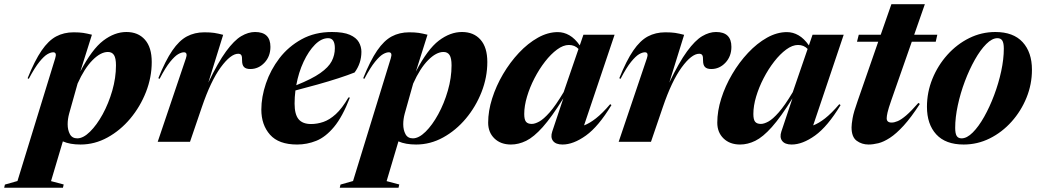

<svg xmlns="http://www.w3.org/2000/svg" viewBox="-110 -678 4972 918"><path d="M194.5 204 191 219.5H-90L-86.5 204.5L-26.5 187.5L154 -399.5Q163 -428 144.5 -428Q132.5 -428 116.5 -418.8Q100.5 -409.5 78.5 -382.5Q56.5 -355.5 27.5 -301L22 -304Q56 -388.5 88.8 -436.2Q121.5 -484 158.5 -503.8Q195.5 -523.5 242 -523.5Q269.5 -523.5 287.5 -520.8Q305.5 -518 329.5 -512L274 -336Q329.5 -442.5 383.8 -483.8Q438 -525 494.5 -525Q550.5 -525 583 -488.2Q615.5 -451.5 615.5 -381.5Q615.5 -308.5 588 -238.2Q560.5 -168 513 -111.2Q465.5 -54.5 404.2 -20.8Q343 13 275 13Q224.5 13 190.5 -2L134 188ZM220.5 -134.5Q213.5 -108.5 213.5 -84Q213.5 -56.5 224.2 -36.5Q235 -16.5 259.5 -16.5Q288 -16.5 320.2 -48.2Q352.5 -80 380.8 -131.5Q409 -183 426.8 -244.5Q444.5 -306 444.5 -365.5Q444.5 -400 435 -414.8Q425.5 -429.5 406 -429.5Q371 -429.5 332.2 -390.2Q293.5 -351 261 -278.5Z M779 -399.5Q783.5 -412 781.5 -420Q779.5 -428 769.5 -428Q757.5 -428 741.5 -418.8Q725.5 -409.5 703.5 -382.5Q681.5 -355.5 653 -301L647 -304Q681 -388.5 713.8 -436.2Q746.5 -484 783.5 -503.8Q820.5 -523.5 867 -523.5Q895.5 -523.5 913.8 -520.8Q932 -518 957 -511.5L886 -283Q932.5 -380 971 -432.5Q1009.5 -485 1043.2 -505Q1077 -525 1109.5 -525Q1183 -525 1183 -454Q1183 -408.5 1154.5 -378.2Q1126 -348 1087 -348Q1065.5 -348 1056.5 -357.8Q1047.5 -367.5 1047.5 -387.5Q1048 -407.5 1043.8 -414.2Q1039.5 -421 1029 -421Q993 -421 945.2 -355.8Q897.5 -290.5 855 -165.5L798.5 0H644Z M1563 -211.5Q1527.5 -119.5 1487 -71Q1446.5 -22.5 1402.2 -4.8Q1358 13 1310.5 13Q1222.5 13 1181 -34Q1139.5 -81 1139.5 -154Q1139.5 -214 1161.5 -279Q1183.5 -344 1226.2 -399.8Q1269 -455.5 1332 -490.2Q1395 -525 1477 -525Q1532 -525 1562.8 -511.5Q1593.5 -498 1605.8 -476.2Q1618 -454.5 1618 -430.5Q1618 -375.5 1585.5 -331.5Q1554.5 -319 1508.2 -304Q1462 -289 1408.5 -274Q1355 -259 1302.5 -245.5Q1298.5 -213.5 1298.5 -182.5Q1298.5 -131.5 1317.5 -108.2Q1336.5 -85 1377.5 -85Q1406.5 -85 1436 -95Q1465.5 -105 1495.5 -132.2Q1525.5 -159.5 1556 -212ZM1459 -495.5Q1427 -495.5 1396.2 -464.8Q1365.5 -434 1341.5 -382.8Q1317.5 -331.5 1306.5 -270.5Q1381.5 -300.5 1421.2 -328.5Q1461 -356.5 1476 -385.5Q1491 -414.5 1491 -447.5Q1491 -495.5 1459 -495.5Z M1799 204 1795.5 219.5H1514.5L1518 204.5L1578 187.5L1758.5 -399.5Q1767.5 -428 1749 -428Q1737 -428 1721 -418.8Q1705 -409.5 1683 -382.5Q1661 -355.5 1632 -301L1626.5 -304Q1660.5 -388.5 1693.2 -436.2Q1726 -484 1763 -503.8Q1800 -523.5 1846.5 -523.5Q1874 -523.5 1892 -520.8Q1910 -518 1934 -512L1878.5 -336Q1934 -442.5 1988.2 -483.8Q2042.5 -525 2099 -525Q2155 -525 2187.5 -488.2Q2220 -451.5 2220 -381.5Q2220 -308.5 2192.5 -238.2Q2165 -168 2117.5 -111.2Q2070 -54.5 2008.8 -20.8Q1947.5 13 1879.5 13Q1829 13 1795 -2L1738.5 188ZM1825 -134.5Q1818 -108.5 1818 -84Q1818 -56.5 1828.8 -36.5Q1839.5 -16.5 1864 -16.5Q1892.5 -16.5 1924.8 -48.2Q1957 -80 1985.2 -131.5Q2013.5 -183 2031.2 -244.5Q2049 -306 2049 -365.5Q2049 -400 2039.5 -414.8Q2030 -429.5 2010.5 -429.5Q1975.5 -429.5 1936.8 -390.2Q1898 -351 1865.5 -278.5Z M2530.5 -49.5 2583.5 -208Q2527.5 -118 2484.8 -70.2Q2442 -22.5 2405.8 -4.8Q2369.5 13 2333 13Q2284 13 2254 -16Q2224 -45 2224 -91.5Q2224 -147 2243 -207Q2262 -267 2295.2 -323.5Q2328.5 -380 2371.2 -425.5Q2414 -471 2461.8 -497.8Q2509.5 -524.5 2557 -524.5Q2586 -524.5 2612.5 -509.2Q2639 -494 2662 -461L2679.5 -512H2828.5L2682.5 -78.5Q2708.5 -88 2739.2 -112Q2770 -136 2807.5 -180L2813.5 -175.5Q2751.5 -73 2691.5 -30Q2631.5 13 2579.5 13Q2547.5 13 2534.2 -4.2Q2521 -21.5 2530.5 -49.5ZM2396.5 -133Q2396.5 -106 2405 -95.8Q2413.5 -85.5 2432.5 -85.5Q2447.5 -85.5 2468.2 -96.8Q2489 -108 2517.8 -140.5Q2546.5 -173 2585 -237.5L2656 -444Q2638 -463 2610 -463Q2583 -463 2553.5 -441.2Q2524 -419.5 2496 -383.5Q2468 -347.5 2445.5 -304Q2423 -260.5 2409.8 -216Q2396.5 -171.5 2396.5 -133Z M2983 -399.5Q2987.5 -412 2985.5 -420Q2983.5 -428 2973.5 -428Q2961.5 -428 2945.5 -418.8Q2929.5 -409.5 2907.5 -382.5Q2885.5 -355.5 2857 -301L2851 -304Q2885 -388.5 2917.8 -436.2Q2950.5 -484 2987.5 -503.8Q3024.5 -523.5 3071 -523.5Q3099.5 -523.5 3117.8 -520.8Q3136 -518 3161 -511.5L3090 -283Q3136.5 -380 3175 -432.5Q3213.5 -485 3247.2 -505Q3281 -525 3313.5 -525Q3387 -525 3387 -454Q3387 -408.5 3358.5 -378.2Q3330 -348 3291 -348Q3269.5 -348 3260.5 -357.8Q3251.5 -367.5 3251.5 -387.5Q3252 -407.5 3247.8 -414.2Q3243.5 -421 3233 -421Q3197 -421 3149.2 -355.8Q3101.5 -290.5 3059 -165.5L3002.5 0H2848Z M3626 -49.5 3679 -208Q3623 -118 3580.2 -70.2Q3537.5 -22.5 3501.2 -4.8Q3465 13 3428.5 13Q3379.5 13 3349.5 -16Q3319.5 -45 3319.5 -91.5Q3319.5 -147 3338.5 -207Q3357.5 -267 3390.8 -323.5Q3424 -380 3466.8 -425.5Q3509.5 -471 3557.2 -497.8Q3605 -524.5 3652.5 -524.5Q3681.5 -524.5 3708 -509.2Q3734.5 -494 3757.5 -461L3775 -512H3924L3778 -78.5Q3804 -88 3834.8 -112Q3865.5 -136 3903 -180L3909 -175.5Q3847 -73 3787 -30Q3727 13 3675 13Q3643 13 3629.8 -4.2Q3616.5 -21.5 3626 -49.5ZM3492 -133Q3492 -106 3500.5 -95.8Q3509 -85.5 3528 -85.5Q3543 -85.5 3563.8 -96.8Q3584.5 -108 3613.2 -140.5Q3642 -173 3680.5 -237.5L3751.5 -444Q3733.5 -463 3705.5 -463Q3678.5 -463 3649 -441.2Q3619.5 -419.5 3591.5 -383.5Q3563.5 -347.5 3541 -304Q3518.5 -260.5 3505.2 -216Q3492 -171.5 3492 -133Z M4151.5 -198.5Q4137.5 -158.5 4133.5 -140.2Q4129.5 -122 4129.5 -112.5Q4129.5 -92 4153 -92Q4166 -92 4182.5 -99Q4199 -106 4222.8 -126.2Q4246.5 -146.5 4281 -186L4288 -181Q4246 -116 4210.5 -77.2Q4175 -38.5 4145 -19Q4115 0.5 4089.5 6.8Q4064 13 4042.5 13Q4010.5 13 3986 -5Q3961.5 -23 3961.5 -69Q3961.5 -84 3966.5 -113Q3971.5 -142 3990.5 -195L4089 -478.5H3987.5L3996 -512H4101L4152 -658H4312L4261 -512H4371.5L4364 -478.5H4249.5Z M4649 -525Q4735 -525 4779.5 -476.5Q4824 -428 4824 -344.5Q4824 -275 4798 -211Q4772 -147 4726.5 -96.2Q4681 -45.5 4622.2 -16.2Q4563.5 13 4497.5 13Q4411 13 4366.5 -35.5Q4322 -84 4322 -167.5Q4322 -237 4348 -301Q4374 -365 4419.5 -415.8Q4465 -466.5 4524 -495.8Q4583 -525 4649 -525ZM4487.5 -16.5Q4513 -16.5 4541 -44.5Q4569 -72.5 4595.5 -119.5Q4622 -166.5 4643.2 -223Q4664.5 -279.5 4677 -337.5Q4689.5 -395.5 4689.5 -445.5Q4689.5 -472.5 4682.2 -484Q4675 -495.5 4659 -495.5Q4633.5 -495.5 4605.5 -467.5Q4577.5 -439.5 4551 -392.5Q4524.5 -345.5 4503.2 -289Q4482 -232.5 4469.5 -174.5Q4457 -116.5 4457 -66.5Q4457 -39.5 4464.2 -28Q4471.5 -16.5 4487.5 -16.5Z"/></svg>

Font: Newsreader Display
Style: Bold Italic
Weight: 700
Italic angle: -17°
Designer: Hugues Gentile
Foundry: Production Type
Version: Version 1.001